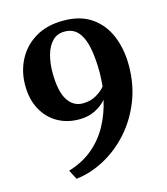

<svg xmlns="http://www.w3.org/2000/svg" viewBox="-117 -844 852 979"><g transform="rotate(-15 309.0 -354.5)"><path d="M307 -752.5Q396.5 -753 455.5 -712.5Q514.5 -672 543.5 -602.5Q572.5 -533 572.5 -446Q572.5 -344.5 538.5 -259Q504.5 -173.5 446.8 -108.8Q389 -44 316 -4.5Q243 35 165.5 44L139.5 -5.5Q216.5 -29 269.5 -74.2Q322.5 -119.5 355 -180.2Q387.5 -241 402.5 -309.5Q380 -282.5 343.2 -263.8Q306.5 -245 257.5 -245Q193.5 -245 143.2 -274Q93 -303 64.2 -356.8Q35.5 -410.5 35.5 -484Q35.5 -558 67.8 -619Q100 -680 160.8 -716.2Q221.5 -752.5 307 -752.5ZM297 -319Q338 -319 369.8 -338Q401.5 -357 415.5 -377Q416.5 -393 418 -411.8Q419.5 -430.5 419.5 -448.5Q419.5 -519 409.2 -575.2Q399 -631.5 372.8 -664.2Q346.5 -697 299.5 -697Q260 -697 235 -670.8Q210 -644.5 198.5 -602.2Q187 -560 187 -511.5Q187 -413.5 216.2 -366.2Q245.5 -319 297 -319Z"/></g></svg>

Font: Merriweather Text Regular
Style: Bold
Weight: 700
Designer: Eben Sorkin
Foundry: Eben Sorkin
Version: Version 2.100; ttfautohint (v1.7.19-72a1) -l 8 -r 50 -G 200 